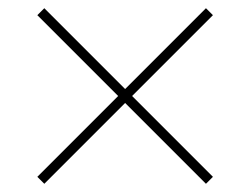

<svg xmlns="http://www.w3.org/2000/svg" viewBox="-20 -587 610 468"><path d="M482 -567 499 -550 302 -353 499 -156 482 -139 285 -336 88 -139 71 -156 268 -353 71 -550 88 -567 285 -370Z"/></svg>

Font: Noto Sans Hebrew Thin
Style: Regular
Weight: 250
Designer: Monotype Design Team
Foundry: Monotype Imaging Inc.
Version: Version 2.003